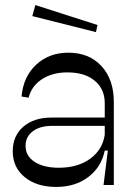

<svg xmlns="http://www.w3.org/2000/svg" viewBox="-20 -738 535 766"><path d="M393.1 0 410.2 -137.2H397.9Q384.3 -71.3 332.3 -31.7Q280.3 7.8 204.1 7.8Q126.5 7.8 78.6 -31.2Q30.8 -70.3 30.8 -134.8Q30.8 -195.8 73 -232.4Q115.2 -269 186 -269H397.9V-326.2Q397.9 -382.8 357.9 -416Q317.9 -449.2 249 -449.2Q189 -449.2 147.2 -421.9Q105.5 -394.5 94.2 -348.1L65.9 -353Q73.2 -432.6 124.5 -480.2Q175.8 -527.8 252.9 -527.8Q335.4 -527.8 384.8 -474.4Q434.1 -420.9 434.1 -331.1V0ZM362.8 -609.9 108.9 -673.8 121.1 -717.8 369.1 -638.2ZM82 -155.8Q82 -115.7 117.9 -92.3Q153.8 -68.8 214.8 -68.8Q290 -68.8 339.4 -104.5Q388.7 -140.1 397.9 -200.2V-235.8H187Q139.2 -235.8 110.6 -214.1Q82 -192.4 82 -155.8Z"/></svg>

Font: Ribes
Style: Regular
Weight: 400
Designer: Luigi Gorlero
Foundry: Collletttivo
Version: Version 2.100;Glyphs 3.2 (3217)